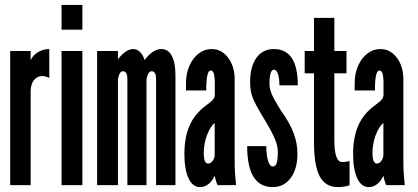

<svg xmlns="http://www.w3.org/2000/svg" viewBox="-20 -755 1704 783"><path d="M21.5 0H105V-380Q105 -420 127 -436.5Q149 -453 181 -437V-555Q156 -555 134.8 -542.2Q113.5 -529.5 105 -509V-547H21.5Z M231 -634H316V-735H231ZM231 0H316V-547H231Z M638.5 -555Q603.5 -555 569.5 -510Q564 -530 551.5 -542.5Q539 -555 523 -555Q494 -555 461 -513.5V-547H376V0H461V-431Q466.5 -464.5 481 -464.5Q499.5 -464.5 499.5 -433V0H577.5V-431Q583 -464.5 598.5 -464.5Q616.5 -464.5 616.5 -431.5V0H695.5V-448Q695.5 -500 680.5 -527.5Q665.5 -555 638.5 -555Z M796 8Q814 8 829.8 -4Q845.5 -16 854 -36H856.5Q857 -29.5 860.8 -17Q864.5 -4.5 867.5 0H942.5Q939.5 -31 938.2 -51.5Q937 -72 937 -95V-431Q937 -484.5 910.2 -519.8Q883.5 -555 843 -555Q814 -555 790.2 -536.8Q766.5 -518.5 752.5 -487Q738.5 -455.5 738.5 -416.5V-386H821Q821 -467.5 839 -467.5Q849 -467.5 852.5 -453.5Q856 -439.5 856 -420.5V-370Q856 -358 848.8 -349Q841.5 -340 818.5 -323.5Q773.5 -290 752.8 -242.2Q732 -194.5 732 -127.5Q732 -64 748.8 -28Q765.5 8 796 8ZM829 -88Q811 -88 811 -131Q811 -167.5 823.5 -202.2Q836 -237 855.5 -254V-124Q855.5 -110 847.2 -99Q839 -88 829 -88Z M1092 8Q1138 8 1165.5 -29.2Q1193 -66.5 1193 -128.5Q1193 -171 1177.2 -212.8Q1161.5 -254.5 1124.5 -306Q1098.5 -347.5 1088.8 -369.8Q1079 -392 1079 -413.5Q1079 -471 1097.5 -471Q1107.5 -471 1113.5 -453.5Q1119.5 -436 1119.5 -407H1194.5Q1194.5 -556 1095.5 -555Q1051 -554.5 1025.5 -518.8Q1000 -483 1000 -420.5Q1000 -395 1004.8 -375Q1009.5 -355 1023.8 -328Q1038 -301 1066.5 -254.5Q1093.5 -208.5 1103.2 -183Q1113 -157.5 1113 -135Q1113 -103 1108.2 -89.5Q1103.5 -76 1092 -76Q1080.5 -76 1073.2 -99.2Q1066 -122.5 1066 -159H988Q988 8 1092 8Z M1358.5 8Q1381.5 8 1405.5 1V-98Q1393 -95.5 1387.2 -94.8Q1381.5 -94 1375.5 -94Q1343.5 -94 1343.5 -184V-456H1393V-547H1343.5V-682H1260.5V-547H1222.5V-456H1260.5V-176Q1260.5 -79.5 1283.8 -35.8Q1307 8 1358.5 8Z M1484 8Q1502 8 1517.8 -4Q1533.5 -16 1542 -36H1544.5Q1545 -29.5 1548.8 -17Q1552.5 -4.5 1555.5 0H1630.5Q1627.5 -31 1626.2 -51.5Q1625 -72 1625 -95V-431Q1625 -484.5 1598.2 -519.8Q1571.5 -555 1531 -555Q1502 -555 1478.2 -536.8Q1454.5 -518.5 1440.5 -487Q1426.5 -455.5 1426.5 -416.5V-386H1509Q1509 -467.5 1527 -467.5Q1537 -467.5 1540.5 -453.5Q1544 -439.5 1544 -420.5V-370Q1544 -358 1536.8 -349Q1529.5 -340 1506.5 -323.5Q1461.5 -290 1440.8 -242.2Q1420 -194.5 1420 -127.5Q1420 -64 1436.8 -28Q1453.5 8 1484 8ZM1517 -88Q1499 -88 1499 -131Q1499 -167.5 1511.5 -202.2Q1524 -237 1543.5 -254V-124Q1543.5 -110 1535.2 -99Q1527 -88 1517 -88Z"/></svg>

Font: League Gothic SemiCondensed
Style: Regular
Weight: 400
Width: 4
Designer: The League of Moveable Type
Version: Version 1.600; ttfautohint (v1.8.3)